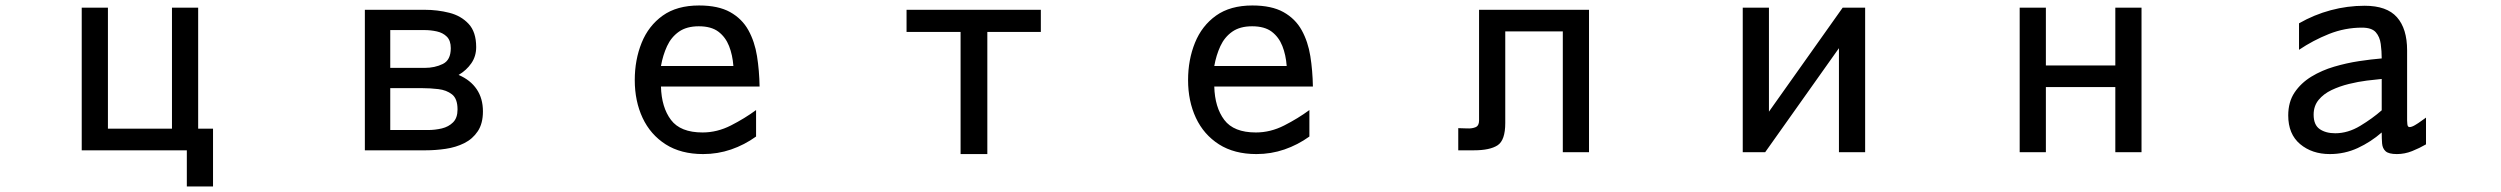

<svg xmlns="http://www.w3.org/2000/svg" viewBox="-20 -554 9040 694"><path d="M655.3 120.1V-10.7H275.4V-526.4H370.1V-88.9H601.6V-526.4H696.3V-88.9H750V120.1Z M1298.8 -10.7V-518.6H1514.6Q1561.5 -518.6 1604 -507.8Q1646.5 -497.1 1673.8 -467.8Q1701.2 -438.5 1701.2 -383.8Q1701.2 -350.6 1683.6 -325.2Q1666 -299.8 1637.7 -283.2Q1680.7 -264.6 1703.1 -231.4Q1725.6 -198.2 1725.6 -151.4Q1725.6 -107.4 1707 -79.6Q1688.5 -51.8 1658.2 -36.6Q1627.9 -21.5 1591.3 -16.1Q1554.7 -10.7 1518.6 -10.7ZM1390.6 -308.6H1514.6Q1551.8 -308.6 1580.6 -322.8Q1609.4 -336.9 1609.4 -379.9Q1609.4 -407.2 1595.2 -421.4Q1581.1 -435.5 1559.1 -440.4Q1537.1 -445.3 1514.6 -445.3H1390.6ZM1390.6 -84H1527.3Q1552.7 -84 1577.1 -89.8Q1601.6 -95.7 1617.7 -111.8Q1633.8 -127.9 1633.8 -158.2Q1633.8 -197.3 1613.8 -212.9Q1593.8 -228.5 1564.5 -231.9Q1535.2 -235.4 1505.9 -235.4H1390.6Z M2521.5 2.9Q2441.4 2.9 2386.2 -32.2Q2331.1 -67.4 2302.7 -127.9Q2274.4 -188.5 2274.4 -264.6Q2274.4 -337.9 2299.3 -399.4Q2324.2 -460.9 2375.5 -497.6Q2426.8 -534.2 2506.8 -534.2Q2576.2 -534.2 2619.1 -510.3Q2662.1 -486.3 2685.1 -444.8Q2708 -403.3 2716.3 -351.1Q2724.6 -298.8 2725.6 -241.2H2369.1Q2371.1 -166 2405.3 -120.6Q2439.5 -75.2 2519.5 -75.2Q2572.3 -75.2 2622.1 -100.6Q2671.9 -126 2712.9 -156.2V-60.5Q2670.9 -30.3 2622.6 -13.7Q2574.2 2.9 2521.5 2.9ZM2369.1 -315.4H2630.9Q2627.9 -355.5 2615.2 -387.7Q2602.5 -419.9 2576.7 -439.5Q2550.8 -459 2505.9 -459Q2461.9 -459 2434.1 -439.5Q2406.2 -419.9 2391.1 -387.2Q2376 -354.5 2369.1 -315.4Z M3452.1 2.9V-438.5H3256.8V-518.6H3742.2V-438.5H3548.8V2.9Z M4521.5 2.9Q4441.4 2.9 4386.2 -32.2Q4331.1 -67.4 4302.7 -127.9Q4274.4 -188.5 4274.4 -264.6Q4274.4 -337.9 4299.3 -399.4Q4324.2 -460.9 4375.5 -497.6Q4426.8 -534.2 4506.8 -534.2Q4576.2 -534.2 4619.1 -510.3Q4662.1 -486.3 4685.1 -444.8Q4708 -403.3 4716.3 -351.1Q4724.6 -298.8 4725.6 -241.2H4369.1Q4371.1 -166 4405.3 -120.6Q4439.5 -75.2 4519.5 -75.2Q4572.3 -75.2 4622.1 -100.6Q4671.9 -126 4712.9 -156.2V-60.5Q4670.9 -30.3 4622.6 -13.7Q4574.2 2.9 4521.5 2.9ZM4369.1 -315.4H4630.9Q4627.9 -355.5 4615.2 -387.7Q4602.5 -419.9 4576.7 -439.5Q4550.8 -459 4505.9 -459Q4461.9 -459 4434.1 -439.5Q4406.2 -419.9 4391.1 -387.2Q4376 -354.5 4369.1 -315.4Z M5628.9 -3.9V-440.4H5420.9V-109.4Q5420.9 -46.9 5393.1 -28.8Q5365.2 -10.7 5307.6 -10.7H5251V-90.8Q5265.6 -90.8 5283.2 -89.8Q5300.8 -88.9 5313.5 -94.2Q5326.2 -99.6 5326.2 -118.2V-518.6H5723.6V-3.9Z M6279.3 -3.9V-526.4H6374V-150.4L6640.6 -526.4H6721.7V-3.9H6627V-379.9L6360.4 -3.9Z M7280.3 -3.9V-526.4H7375V-317.4H7626V-526.4H7720.7V-3.9H7626V-239.3H7375V-3.9Z M8401.4 2.9Q8336.9 2.9 8293.9 -33.2Q8251 -69.3 8251 -136.7Q8251 -185.5 8273.9 -219.7Q8296.9 -253.9 8334.5 -276.9Q8372.1 -299.8 8417 -313Q8461.9 -326.2 8506.8 -333Q8551.8 -339.8 8588.9 -342.8Q8588.9 -369.1 8585.4 -395Q8582 -420.9 8567.4 -437.5Q8552.7 -454.1 8517.6 -454.1Q8456.1 -454.1 8398.4 -431.2Q8340.8 -408.2 8290 -374V-469.7Q8344.7 -501 8404.8 -517.1Q8464.8 -533.2 8527.3 -533.2Q8607.4 -533.2 8644 -491.7Q8680.7 -450.2 8680.7 -372.1V-118.2Q8680.7 -115.2 8681.6 -105Q8682.6 -94.7 8689.5 -94.7Q8697.3 -94.7 8709 -101.6Q8720.7 -108.4 8731.9 -116.7Q8743.2 -125 8749 -128.9V-32.2Q8725.6 -18.6 8698.7 -7.8Q8671.9 2.9 8643.6 2.9Q8614.3 2.9 8603 -7.3Q8591.8 -17.6 8590.3 -35.2Q8588.9 -52.7 8588.9 -75.2Q8549.8 -41 8502.4 -19Q8455.1 2.9 8401.4 2.9ZM8420.9 -72.3Q8466.8 -72.3 8511.2 -99.1Q8555.7 -126 8588.9 -155.3V-268.6Q8566.4 -266.6 8535.2 -262.7Q8503.9 -258.8 8470.2 -250.5Q8436.5 -242.2 8407.7 -228.5Q8378.9 -214.8 8360.8 -192.9Q8342.8 -170.9 8342.8 -139.6Q8342.8 -102.5 8364.7 -87.4Q8386.7 -72.3 8420.9 -72.3Z"/></svg>

Font: Kosugi
Style: Regular
Weight: 400
Version: Version 4.002